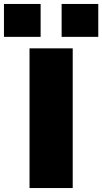

<svg xmlns="http://www.w3.org/2000/svg" viewBox="-45 -949 516 969"><path d="M104 0V-705H322V0ZM266 -763V-929H451V-763ZM-25 -763V-929H160V-763Z"/></svg>

Font: Nunito Sans 7pt Expanded Black
Style: Regular
Weight: 900
Width: 7
Designer: Vernon Adams
Foundry: Vernon Adams
Version: Version 3.101;gftools[0.9.27]